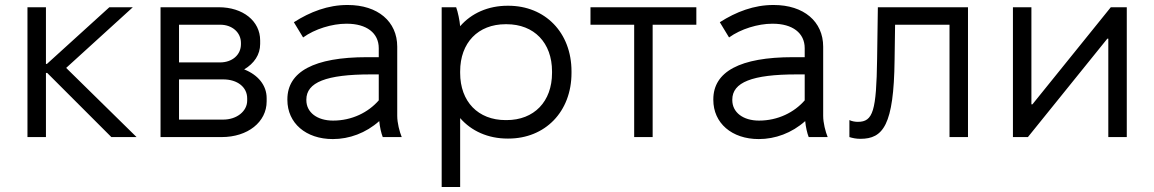

<svg xmlns="http://www.w3.org/2000/svg" viewBox="-20 -549 4623 769"><path d="M90 0H164V-257H169L426 0H527L245 -277L512 -520H418L168 -293H164V-520H90Z M623 0H868C972 0 1048 -60 1048 -143V-156C1048 -207 1014 -249 958 -271C998 -295 1022 -330 1022 -373V-387C1022 -465 953 -520 856 -520H623ZM697 -299V-450H862C910 -450 945 -419 945 -377V-372C945 -329 910 -299 861 -299ZM697 -70V-231H874C931 -231 970 -200 970 -155V-146C970 -104 929 -70 874 -70Z M1313 8C1379 8 1445 -16 1499 -64C1501 -41 1507 -15 1513 0H1589C1580 -22 1571 -57 1571 -85V-362C1571 -463 1493 -529 1373 -529H1371C1294 -529 1223 -502 1157 -460L1194 -399C1241 -433 1310 -454 1367 -454H1369C1448 -454 1497 -417 1497 -356V-320H1450C1238 -320 1131 -262 1131 -151V-149C1131 -56 1205 8 1313 8ZM1314 -66C1250 -66 1207 -99 1207 -148V-150C1207 -219 1286 -251 1465 -251H1497V-147C1455 -99 1390 -66 1314 -66Z M1749 200H1823V-76C1868 -24 1935 6 2013 6H2016C2163 6 2269 -101 2269 -257V-263C2269 -419 2163 -526 2016 -526H2013C1935 -526 1868 -496 1823 -444C1821 -467 1814 -501 1807 -520H1749ZM2005 -68C1895 -68 1823 -142 1823 -257V-263C1823 -378 1895 -452 2005 -452H2009C2119 -452 2191 -378 2191 -263V-257C2191 -142 2119 -68 2009 -68Z M2520 0H2594V-450H2769V-520H2345V-450H2520Z M3019 8C3085 8 3151 -16 3205 -64C3207 -41 3213 -15 3219 0H3295C3286 -22 3277 -57 3277 -85V-362C3277 -463 3199 -529 3079 -529H3077C3000 -529 2929 -502 2863 -460L2900 -399C2947 -433 3016 -454 3073 -454H3075C3154 -454 3203 -417 3203 -356V-320H3156C2944 -320 2837 -262 2837 -151V-149C2837 -56 2911 8 3019 8ZM3020 -66C2956 -66 2913 -99 2913 -148V-150C2913 -219 2992 -251 3171 -251H3203V-147C3161 -99 3096 -66 3020 -66Z M3426 7C3517 7 3560 -47 3563 -309L3565 -450H3783V0H3857V-520H3496L3493 -313C3490 -105 3477 -61 3416 -61C3405 -61 3393 -63 3382 -68V0C3395 4 3409 7 3426 7Z M4037 0H4097L4415 -394H4419V0H4493V-520H4429L4115 -131H4111V-520H4037Z"/></svg>

Font: Fixel Display Regular
Style: Regular
Weight: 400
Designer: AlfaBravo + MacPaw
Foundry: Kyrylo Tkachov, Marchela Mozhyna, Serhii Makarenko, Maria Weinstein, Zakhar Kryvoshyya
Version: Version 1.211